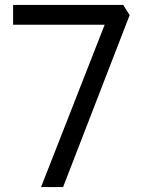

<svg xmlns="http://www.w3.org/2000/svg" viewBox="-20 -756 583 776"><path d="M146 0 403 -656H33V-736H478L504 -695L235 0Z"/></svg>

Font: Exo Thin
Style: Regular
Weight: 400
Version: Version 2.000